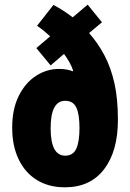

<svg xmlns="http://www.w3.org/2000/svg" viewBox="-20 -840 556 819"><path d="M208 -819Q227 -809 247.5 -796Q268 -783 290 -766L354 -820L415 -745L360 -699Q398 -656 425.5 -604Q453 -552 468 -485.5Q483 -419 483 -329Q483 -195 424 -118Q365 -41 257 -41Q188 -41 137.5 -72Q87 -103 59.5 -160.5Q32 -218 32 -295Q32 -375 60 -431Q88 -487 133.5 -516.5Q179 -546 232 -546Q266 -546 290 -536L292 -538Q287 -555 277 -573Q267 -591 253 -610L196 -561L135 -635L194 -685Q181 -697 167 -708.5Q153 -720 138 -730ZM258 -410Q196 -410 196 -293Q196 -176 258 -176Q292 -176 305.5 -206Q319 -236 319 -294Q319 -353 305.5 -381.5Q292 -410 258 -410Z"/></svg>

Font: Noto Sans Tamil UI ExtraCondensed Black
Style: Regular
Weight: 900
Width: 2
Designer: Jelle Bosma - Monotype Design Team
Foundry: Monotype Imaging Inc.
Version: Version 2.004; ttfautohint (v1.8.4.7-5d5b)